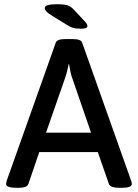

<svg xmlns="http://www.w3.org/2000/svg" viewBox="-20 -887 653 909"><path d="M365 -751Q340 -751 326 -755Q312 -759 292 -772L229 -811Q205 -826 198.5 -834Q192 -842 192 -849Q192 -859 207.5 -863Q223 -867 250 -867Q282 -867 298.5 -862Q315 -857 329 -842L383 -784Q394 -772 394 -764Q394 -751 365 -751ZM57 2Q9 2 9 -16Q9 -21 12 -32L244 -685Q250 -702 289 -702H324Q364 -702 369 -685L601 -31Q604 -23 604 -16Q604 2 559 2H541Q524 2 512 -2Q500 -6 496 -15L443 -167H166L114 -15Q110 -6 99 -2Q88 2 72 2ZM198 -259H411L320 -523Q315 -537 312.5 -552.5Q310 -568 307 -583H305Q302 -568 298.5 -553Q295 -538 290 -523Z"/></svg>

Font: Asap Medium
Style: Regular
Weight: 500
Designer: Pablo Cosgaya
Foundry: Omnibus-Type
Version: Version 3.001; ttfautohint (v1.8.3)